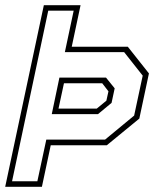

<svg xmlns="http://www.w3.org/2000/svg" viewBox="-42 -720 628 740"><path d="M-22 0 127 -700H268.5L234.5 -540H450.5L532 -437L495 -263L369.5 -160H153.5L119.5 0ZM4.5 -21.5H102L136.5 -182H363L475 -274.5L508 -428.5L436.5 -519H208L242 -679H144ZM157.5 -280 187 -421H366.5L400 -379.5L388 -323.5L335.5 -280ZM183.5 -301.5H331L368 -332L376 -368L352 -399H204.5Z"/></svg>

Font: Tourney Thin ExtraLight
Style: Italic
Weight: 250
Italic angle: -12°
Version: Version 1.015